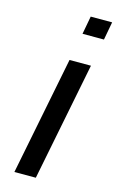

<svg xmlns="http://www.w3.org/2000/svg" viewBox="-115 -783 510 831"><g transform="rotate(15 140.0 -367.5)"><path d="M184 -735 169 -654H265L280 -735ZM39 0H135L240 -530H144Z"/></g></svg>

Font: AWKNG-Font Medium
Style: Italic
Weight: 500
Italic angle: -11.3°
Designer: Awakening Church
Foundry: Awakening Church
Version: Version 1.700;PS 001.700;hotconv 1.0.88;makeotf.lib2.5.64775